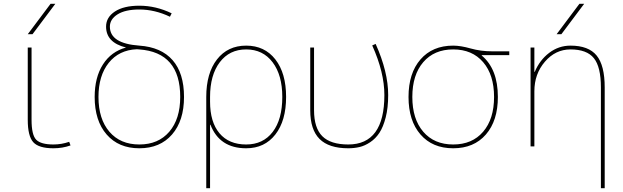

<svg xmlns="http://www.w3.org/2000/svg" viewBox="-20 -770 3277 1010"><path d="M146 -520V-140Q146 -60 170.5 -35Q195 -10 261 -10Q304 -10 344 -24L351 -5Q309 10 261 10Q184 10 155 -22Q126 -54 126 -140V-520ZM151 -590H126L246 -750H271Z M700 -511Q606 -507 552 -439.5Q498 -372 498 -260Q498 -144 555.5 -77Q613 -10 713 -10Q813 -10 870.5 -77Q928 -144 928 -260Q928 -495 712 -510Q710 -510 706 -510.5Q702 -511 700 -511ZM643 -520Q538 -546 538 -630Q538 -679 584.5 -709.5Q631 -740 713 -740Q800 -740 883 -700L874 -682Q794 -720 713 -720Q639 -720 598.5 -694.5Q558 -669 558 -630Q558 -541 713 -530Q828 -522 888 -453.5Q948 -385 948 -260Q948 -135 885 -62.5Q822 10 713 10Q604 10 541 -62.5Q478 -135 478 -260Q478 -363 521.5 -431Q565 -499 643 -520Z M1085 -260V-235Q1085 -128 1134.5 -69Q1184 -10 1275 -10Q1364 -10 1414.5 -76Q1465 -142 1465 -260Q1465 -375 1414 -442.5Q1363 -510 1275 -510Q1187 -510 1136 -442.5Q1085 -375 1085 -260ZM1275 10Q1135 10 1087 -114H1085V220H1065V-260Q1065 -385 1121.5 -457.5Q1178 -530 1275 -530Q1372 -530 1428.5 -457.5Q1485 -385 1485 -260Q1485 -135 1428.5 -62.5Q1372 10 1275 10Z M1938 -531 1956 -539Q2022 -392 2022 -270Q2022 -203 2009 -152.5Q1996 -102 1976 -71.5Q1956 -41 1927.5 -22Q1899 -3 1871 3.5Q1843 10 1812 10Q1710 10 1661 -39Q1612 -88 1612 -190V-520H1632V-190Q1632 -97 1675.5 -53.5Q1719 -10 1812 -10Q2002 -10 2002 -270Q2002 -389 1938 -531Z M2514 -480V-478Q2599 -407 2599 -260Q2599 -135 2536 -62.5Q2473 10 2364 10Q2255 10 2192 -62.5Q2129 -135 2129 -260Q2129 -385 2192 -457.5Q2255 -530 2364 -530Q2403 -530 2456 -515Q2509 -500 2569 -500H2659V-480ZM2206.5 -77Q2264 -10 2364 -10Q2464 -10 2521.5 -77Q2579 -144 2579 -260Q2579 -376 2521.5 -443Q2464 -510 2364 -510Q2264 -510 2206.5 -443Q2149 -376 2149 -260Q2149 -144 2206.5 -77Z M2791 -392H2793Q2819 -454 2869 -492Q2919 -530 2981 -530Q3076 -530 3118.5 -478Q3161 -426 3161 -310V220H3141V-310Q3141 -418 3104 -464Q3067 -510 2981 -510Q2902 -510 2846.5 -445.5Q2791 -381 2791 -290V0H2771V-520H2791ZM2933 -590H2908L3028 -750H3053Z"/></svg>

Font: Mplus 1p Thin
Style: Regular
Weight: 250
Version: Version 1.061